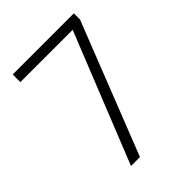

<svg xmlns="http://www.w3.org/2000/svg" viewBox="-206 -819 924 924"><g transform="rotate(-45 256.5 -357.0)"><path d="M137 0 402 -662H46V-714H462V-672L198 0Z"/></g></svg>

Font: Noto Sans Thai Looped SemiCondensed Light
Style: Regular
Weight: 300
Width: 4
Designer: Sasikarn Vongin, Ben Mitchell
Foundry: The Fontpad Ltd
Version: Version 1.001; ttfautohint (v1.8.4.7-5d5b)